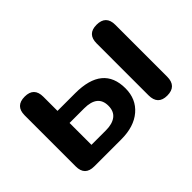

<svg xmlns="http://www.w3.org/2000/svg" viewBox="-92 -729 968 968"><g transform="rotate(-45 392.0 -244.5)"><path d="M135 0Q69 0 69 -66V-430Q69 -497 136 -497Q202 -497 202 -430V-329H328Q525 -329 525 -167Q525 -91 472 -45.5Q419 0 328 0ZM202 -87H306Q351 -87 376.5 -106.5Q402 -126 402 -166Q402 -243 306 -243H202ZM648 8Q582 8 582 -60V-430Q582 -497 648 -497Q715 -497 715 -430V-60Q715 8 648 8Z"/></g></svg>

Font: Chiron GoRound TC SB
Style: Regular
Weight: 500
Designer: Ryoko NISHIZUKA 西塚涼子 (kana, bopomofo & ideographs); Paul D. Hunt (Latin, Greek & Cyrillic); Sandoll Communications 산돌커뮤니
Foundry: Adobe
Version: Version 1.000;hotconv 1.1.1;makeotfexe 2.6.0